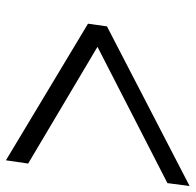

<svg xmlns="http://www.w3.org/2000/svg" viewBox="-34 -627 660 648"><g transform="rotate(-90 296.0 -303.0)"><path d="M540 -336 531 -272 -8 7 2 -68 462 -304 68 -538 79 -613Z"/></g></svg>

Font: Krub
Style: Italic
Weight: 400
Italic angle: -8°
Designer: Ekaluck Peanpanawate
Foundry: Cadson Demak Co.,Ltd.
Version: Version 1.000; ttfautohint (v1.6)